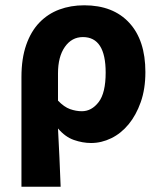

<svg xmlns="http://www.w3.org/2000/svg" viewBox="-20 -528 609 725"><path d="M61 177V-237Q61 -307 79 -358.5Q97 -410 129 -443Q161 -476 204 -492Q247 -508 298 -508Q407 -508 468 -442Q529 -376 529 -256Q529 -192 511.5 -142.5Q494 -93 465.5 -58.5Q437 -24 400 -6Q363 12 324 12Q292 12 259 0.5Q226 -11 199 -43Q202 14 204.5 68Q207 122 209 177ZM289 -108Q326 -108 352.5 -142.5Q379 -177 379 -254Q379 -388 293 -388Q251 -388 225 -351Q199 -314 199 -251V-148Q222 -124 244.5 -116Q267 -108 289 -108Z"/></svg>

Font: Giro Regular
Style: Bold
Weight: 700
Designer: Paul D. Hunt
Foundry: Adobe Systems Incorporated
Version: Version 1.000;PS 1.0;hotconv 1.0.88;makeotf.lib2.5.647800